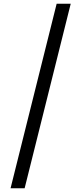

<svg xmlns="http://www.w3.org/2000/svg" viewBox="-20 -852 439 1037"><path d="M286 -832 37 165H113L362 -832Z"/></svg>

Font: Noto Sans Gurmukhi UI ExtraCondensed
Style: Regular
Weight: 400
Width: 2
Designer: Jelle Bosma - Monotype Design Team
Foundry: Monotype Imaging Inc.
Version: Version 2.004